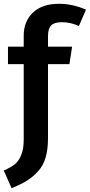

<svg xmlns="http://www.w3.org/2000/svg" viewBox="-27 -775 473 1012"><path d="M300 -658Q259 -658 242.5 -641Q226 -624 226 -585V-529H353L339 -437H226V-47Q226 12 213.5 55Q201 98 173.5 128Q146 158 114.5 177.5Q83 197 34 217L-7 124Q32 106 51.5 90.5Q71 75 84.5 43Q98 11 98 -39V-437H15V-529H98V-587Q98 -662 146.5 -708.5Q195 -755 284 -755Q356 -755 426 -724L389 -638Q344 -658 300 -658Z"/></svg>

Font: FiraGO Medium
Style: Regular
Weight: 500
Designer: bBox Type
Foundry: bBox Type GmbH
Version: Version 1.001;PS 001.001;hotconv 1.0.88;makeotf.lib2.5.64775